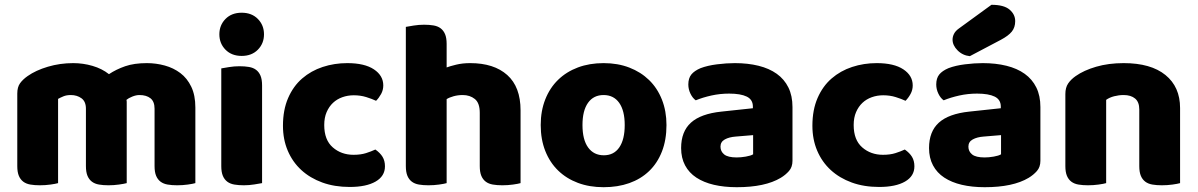

<svg xmlns="http://www.w3.org/2000/svg" viewBox="-20 -764 4990 800"><path d="M285 -501Q326 -501 365.5 -489.5Q405 -478 434 -455Q464 -475 501.5 -488Q539 -501 592 -501Q630 -501 666.5 -491Q703 -481 731.5 -459.5Q760 -438 777 -402.5Q794 -367 794 -316V-1Q784 2 762.5 5Q741 8 718 8Q696 8 678.5 5Q661 2 649 -7Q637 -16 630.5 -31.5Q624 -47 624 -72V-311Q624 -341 607 -354.5Q590 -368 561 -368Q547 -368 531 -361.5Q515 -355 507 -348Q508 -344 508 -340.5Q508 -337 508 -334V-1Q497 2 475.5 5Q454 8 432 8Q410 8 392.5 5Q375 2 363 -7Q351 -16 344.5 -31.5Q338 -47 338 -72V-311Q338 -341 319.5 -354.5Q301 -368 275 -368Q257 -368 244 -362.5Q231 -357 222 -352V-1Q212 2 190.5 5Q169 8 146 8Q124 8 106.5 5Q89 2 77 -7Q65 -16 58.5 -31.5Q52 -47 52 -72V-374Q52 -401 63.5 -417Q75 -433 95 -447Q129 -471 179.5 -486Q230 -501 285 -501Z M894 -621Q894 -659 919.5 -685Q945 -711 987 -711Q1029 -711 1054.5 -685Q1080 -659 1080 -621Q1080 -583 1054.5 -557Q1029 -531 987 -531Q945 -531 919.5 -557Q894 -583 894 -621ZM1072 -1Q1061 1 1039.5 4.5Q1018 8 996 8Q974 8 956.5 5Q939 2 927 -7Q915 -16 908.5 -31.5Q902 -47 902 -72V-479Q913 -481 934.5 -484.5Q956 -488 978 -488Q1000 -488 1017.5 -485Q1035 -482 1047 -473Q1059 -464 1065.5 -448.5Q1072 -433 1072 -408Z M1454 -367Q1429 -367 1406.5 -359Q1384 -351 1367.5 -335.5Q1351 -320 1341 -297Q1331 -274 1331 -243Q1331 -181 1366.5 -150Q1402 -119 1453 -119Q1483 -119 1505 -126Q1527 -133 1544 -141Q1564 -127 1574 -110.5Q1584 -94 1584 -71Q1584 -30 1545 -7.5Q1506 15 1437 15Q1374 15 1323 -3.5Q1272 -22 1235.5 -55.5Q1199 -89 1179 -136Q1159 -183 1159 -240Q1159 -306 1180.5 -355.5Q1202 -405 1239 -437Q1276 -469 1324.5 -485Q1373 -501 1427 -501Q1499 -501 1538 -475Q1577 -449 1577 -408Q1577 -389 1568 -372.5Q1559 -356 1547 -344Q1530 -352 1506 -359.5Q1482 -367 1454 -367Z M2149 -1Q2139 2 2117.5 5Q2096 8 2073 8Q2051 8 2033.5 5Q2016 2 2004 -7Q1992 -16 1985.5 -31.5Q1979 -47 1979 -72V-294Q1979 -335 1958.5 -351.5Q1938 -368 1908 -368Q1888 -368 1870 -363Q1852 -358 1841 -351V-1Q1831 2 1809.5 5Q1788 8 1765 8Q1743 8 1725.5 5Q1708 2 1696 -7Q1684 -16 1677.5 -31.5Q1671 -47 1671 -72V-652Q1682 -654 1703.5 -657.5Q1725 -661 1747 -661Q1769 -661 1786.5 -658Q1804 -655 1816 -646Q1828 -637 1834.5 -621.5Q1841 -606 1841 -581V-483Q1854 -488 1880.5 -494.5Q1907 -501 1939 -501Q2038 -501 2093.5 -451.5Q2149 -402 2149 -304Z M2757 -243Q2757 -181 2738 -132.5Q2719 -84 2684.5 -51Q2650 -18 2602 -1Q2554 16 2495 16Q2436 16 2388 -2Q2340 -20 2305.5 -53.5Q2271 -87 2252 -135Q2233 -183 2233 -243Q2233 -302 2252 -350Q2271 -398 2305.5 -431.5Q2340 -465 2388 -483Q2436 -501 2495 -501Q2554 -501 2602 -482.5Q2650 -464 2684.5 -430.5Q2719 -397 2738 -349Q2757 -301 2757 -243ZM2407 -243Q2407 -182 2430.5 -149.5Q2454 -117 2496 -117Q2538 -117 2560.5 -150Q2583 -183 2583 -243Q2583 -303 2560 -335.5Q2537 -368 2495 -368Q2453 -368 2430 -335.5Q2407 -303 2407 -243Z M3050 -108Q3067 -108 3087.5 -111.5Q3108 -115 3118 -121V-201L3046 -195Q3018 -193 3000 -183Q2982 -173 2982 -153Q2982 -133 2997.5 -120.5Q3013 -108 3050 -108ZM3042 -501Q3096 -501 3140.5 -490Q3185 -479 3216.5 -456.5Q3248 -434 3265 -399.5Q3282 -365 3282 -318V-94Q3282 -68 3267.5 -51.5Q3253 -35 3233 -23Q3168 16 3050 16Q2997 16 2954.5 6Q2912 -4 2881.5 -24Q2851 -44 2834.5 -75Q2818 -106 2818 -147Q2818 -216 2859 -253Q2900 -290 2986 -299L3117 -313V-320Q3117 -349 3091.5 -361.5Q3066 -374 3018 -374Q2980 -374 2944 -366Q2908 -358 2879 -346Q2866 -355 2857 -373.5Q2848 -392 2848 -412Q2848 -438 2860.5 -453.5Q2873 -469 2899 -480Q2928 -491 2967.5 -496Q3007 -501 3042 -501Z M3660 -367Q3635 -367 3612.5 -359Q3590 -351 3573.5 -335.5Q3557 -320 3547 -297Q3537 -274 3537 -243Q3537 -181 3572.5 -150Q3608 -119 3659 -119Q3689 -119 3711 -126Q3733 -133 3750 -141Q3770 -127 3780 -110.5Q3790 -94 3790 -71Q3790 -30 3751 -7.5Q3712 15 3643 15Q3580 15 3529 -3.5Q3478 -22 3441.5 -55.5Q3405 -89 3385 -136Q3365 -183 3365 -240Q3365 -306 3386.5 -355.5Q3408 -405 3445 -437Q3482 -469 3530.5 -485Q3579 -501 3633 -501Q3705 -501 3744 -475Q3783 -449 3783 -408Q3783 -389 3774 -372.5Q3765 -356 3753 -344Q3736 -352 3712 -359.5Q3688 -367 3660 -367Z M4083 -108Q4100 -108 4120.5 -111.5Q4141 -115 4151 -121V-201L4079 -195Q4051 -193 4033 -183Q4015 -173 4015 -153Q4015 -133 4030.5 -120.5Q4046 -108 4083 -108ZM4075 -501Q4129 -501 4173.5 -490Q4218 -479 4249.5 -456.5Q4281 -434 4298 -399.5Q4315 -365 4315 -318V-94Q4315 -68 4300.5 -51.5Q4286 -35 4266 -23Q4201 16 4083 16Q4030 16 3987.5 6Q3945 -4 3914.5 -24Q3884 -44 3867.5 -75Q3851 -106 3851 -147Q3851 -216 3892 -253Q3933 -290 4019 -299L4150 -313V-320Q4150 -349 4124.5 -361.5Q4099 -374 4051 -374Q4013 -374 3977 -366Q3941 -358 3912 -346Q3899 -355 3890 -373.5Q3881 -392 3881 -412Q3881 -438 3893.5 -453.5Q3906 -469 3932 -480Q3961 -491 4000.5 -496Q4040 -501 4075 -501ZM4111 -744Q4163 -744 4186.5 -724Q4210 -704 4210 -676Q4210 -650 4196 -632.5Q4182 -615 4150 -598L4021 -530Q3991 -533 3970 -554Q3949 -575 3949 -599Q3949 -611 3955 -623Q3961 -635 3975 -645Z M4727 -308Q4727 -339 4709.5 -353.5Q4692 -368 4662 -368Q4642 -368 4622.5 -363Q4603 -358 4589 -348V-1Q4579 2 4557.5 5Q4536 8 4513 8Q4491 8 4473.5 5Q4456 2 4444 -7Q4432 -16 4425.5 -31.5Q4419 -47 4419 -72V-372Q4419 -399 4430.5 -416Q4442 -433 4462 -447Q4496 -471 4547.5 -486Q4599 -501 4662 -501Q4775 -501 4836 -451.5Q4897 -402 4897 -314V-1Q4887 2 4865.5 5Q4844 8 4821 8Q4799 8 4781.5 5Q4764 2 4752 -7Q4740 -16 4733.5 -31.5Q4727 -47 4727 -72Z"/></svg>

Font: Baloo Paaji
Style: Regular
Weight: 400
Designer: Shuchita Grover and Ek Type
Foundry: Ek Type
Version: Version 1.443;PS 1.000;hotconv 16.6.51;makeotf.lib2.5.65220;